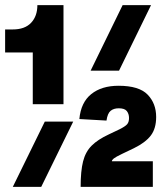

<svg xmlns="http://www.w3.org/2000/svg" viewBox="-32 -730 652 750"><path d="M96 -323V-525H-12V-615H18Q65 -615 89.5 -641Q114 -667 114 -710H216V-323ZM322 -454 447 -710H558L433 -454ZM18 0 143 -255H254L129 0ZM283 0Q283 -62 292.5 -99.5Q302 -137 326 -161Q350 -185 393 -205L435 -225Q457 -236 464.5 -244.5Q472 -253 472 -269Q472 -285 463.5 -296Q455 -307 432 -307Q412 -307 400 -297Q388 -287 384 -259L278 -265Q284 -330 324.5 -362.5Q365 -395 431 -395Q511 -395 544.5 -360.5Q578 -326 578 -273Q578 -228 557 -200.5Q536 -173 491 -151L445 -129Q420 -117 412.5 -111Q405 -105 405 -100H565V0Z"/></svg>

Font: Geist Mono Black
Style: Regular
Weight: 900
Monospace: yes
Designer: Basement.studio, Andrés Briganti, Mateo Zaragoza
Foundry: Basement.studio, Vercel, Andrés Briganti, Guido Ferreyra, Mateo Zaragoza
Version: Version 1.500; ttfautohint (v1.8.4.7-5d5b)